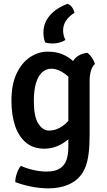

<svg xmlns="http://www.w3.org/2000/svg" viewBox="-20 -784 570 1024"><path d="M486 -442.5Q471 -429 464.5 -405Q458 -381 458 -353.5V-65.5Q458 -5 452.5 36.2Q447 77.5 436.2 105.2Q425.5 133 409.5 152.5Q384.5 184.5 340.2 202.5Q296 220.5 238.5 220.5Q192 220.5 144.5 210.8Q97 201 61.5 187Q61.5 165.5 70 140.2Q78.5 115 91.5 100.5Q123 115 160 123Q197 131 227.5 131Q274.5 131 300 114Q325.5 97 335 67.8Q344.5 38.5 344.5 2V-366Q344.5 -417.5 368.2 -456.5Q392 -495.5 445 -502.5Q458 -494 470.2 -476.2Q482.5 -458.5 486 -442.5ZM41 -246.5Q41 -334.5 69 -392.8Q97 -451 141.2 -479.8Q185.5 -508.5 234.5 -508.5Q279.5 -508.5 312.2 -494.8Q345 -481 367.8 -460Q390.5 -439 406.5 -418L389.5 -319.5Q362.5 -364 325.5 -390.8Q288.5 -417.5 254 -417.5Q225.5 -417.5 204.5 -398.2Q183.5 -379 172 -341Q160.5 -303 160.5 -246Q160.5 -162 184.2 -124.8Q208 -87.5 242 -87.5Q279.5 -87.5 314.2 -112Q349 -136.5 369 -177L386.5 -90Q372 -66 346.8 -43.2Q321.5 -20.5 288.2 -5.8Q255 9 216.5 9Q157.5 9 118.8 -23.2Q80 -55.5 60.5 -113Q41 -170.5 41 -246.5ZM221 -557.5Q217 -566.5 214.2 -581.2Q211.5 -596 211.5 -610Q211.5 -662 246.2 -702Q281 -742 340.5 -763.5Q354.5 -758.5 364.2 -745.2Q374 -732 377 -715.5Q316.5 -677.5 316.5 -621.5Q316.5 -609 319.8 -595.5Q323 -582 329 -571Q315 -561.5 296.8 -556.8Q278.5 -552 259.5 -552Q238.5 -552 221 -557.5Z"/></svg>

Font: Signika Medium
Style: Regular
Weight: 500
Designer: Anna Giedry
Foundry: Anna Giedry
Version: Version 2.000